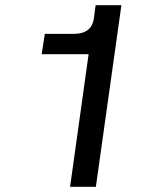

<svg xmlns="http://www.w3.org/2000/svg" viewBox="-20 -717 600 737"><path d="M249 0 327 -558 349 -509H140L152 -587H265Q297 -587 317 -602Q337 -617 341 -651L347 -697H446L348 0Z"/></svg>

Font: Hanken Grotesk Medium
Style: Italic
Weight: 500
Italic angle: -8°
Designer: Alfredo Marco Pradil
Foundry: Hanken Design Co.
Version: Version 3.013